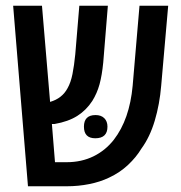

<svg xmlns="http://www.w3.org/2000/svg" viewBox="-20 -650 631 670"><path d="M77.6 0 25.9 -629.9H126.5L154.8 -294.4Q196.8 -306.6 215.8 -342.3Q227.1 -362.3 232.9 -391.6Q238.8 -420.9 242.7 -460.9L256.8 -629.9H356.4L340.3 -432.1Q335.9 -387.2 327.4 -356Q318.8 -324.7 302.2 -297.9Q281.2 -265.6 249.8 -245.6Q218.3 -225.6 170.4 -217.3Q168 -217.3 165.5 -217.3Q163.1 -217.3 161.1 -217.3L171.9 -84H212.9Q264.2 -84 306.2 -104.5Q348.1 -125 377.4 -162.6Q432.1 -233.4 442.9 -350.6L466.8 -629.9H566.9L542.5 -351.1Q537.1 -286.1 520 -228.8Q502.9 -171.4 473.1 -130.9Q455.6 -101.6 426.8 -74.5Q397.9 -47.4 359.9 -29.8Q329.1 -15.1 291.3 -7.6Q253.4 0 212.9 0ZM312.5 -167.5Q272.9 -167.5 272.9 -208Q272.9 -248.5 313.5 -248.5Q333 -248.5 344 -237.5Q355 -226.6 355 -208Q355 -167.5 312.5 -167.5Z"/></svg>

Font: Open Sans Condensed SemiBold
Style: Regular
Weight: 600
Width: 3
Designer: Monotype Design Team
Foundry: Monotype Imaging Inc.
Version: Version 3.000; ttfautohint (v1.8.4)